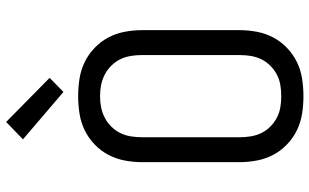

<svg xmlns="http://www.w3.org/2000/svg" viewBox="-216 -808 1031 640"><g transform="rotate(-90 300.0 -487.5)"><path d="M300 8Q271 8 242 3.5Q213 -1 187 -13.5Q161 -26 139.5 -46.5Q118 -67 104.5 -92.5Q91 -118 85.5 -147Q80 -176 80 -205V-530Q80 -559 85.5 -588Q91 -617 104.5 -642.5Q118 -668 139.5 -688.5Q161 -709 187 -721.5Q213 -734 242 -738.5Q271 -743 300 -743Q329 -743 358 -738.5Q387 -734 413 -721.5Q439 -709 460.5 -688.5Q482 -668 495.5 -642.5Q509 -617 514.5 -588Q520 -559 520 -530V-205Q520 -176 514.5 -147Q509 -118 495.5 -92.5Q482 -67 460.5 -46.5Q439 -26 413 -13.5Q387 -1 358 3.5Q329 8 300 8ZM300 -66Q319 -66 337 -69Q355 -72 371.5 -80.5Q388 -89 401.5 -102.5Q415 -116 423 -132.5Q431 -149 434 -167.5Q437 -186 437 -205V-530Q437 -549 434 -567.5Q431 -586 423 -602.5Q415 -619 401.5 -632.5Q388 -646 371.5 -654.5Q355 -663 337 -666.5Q319 -670 300 -670Q281 -670 263 -666.5Q245 -663 228.5 -654.5Q212 -646 198.5 -632.5Q185 -619 177 -602.5Q169 -586 166 -567.5Q163 -549 163 -530V-205Q163 -186 166 -167.5Q169 -149 177 -132.5Q185 -116 198.5 -102.5Q212 -89 228.5 -80.5Q245 -72 263 -69Q281 -66 300 -66ZM314 -792 156 -927 214 -983 361 -838Z"/></g></svg>

Font: Iosevka SS04 Extended
Style: Regular
Weight: 400
Width: 7
Monospace: yes
Designer: Belleve Invis
Foundry: Belleve Invis
Version: Version 19.0.0; ttfautohint (v1.8.4)